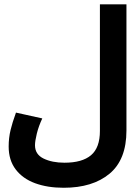

<svg xmlns="http://www.w3.org/2000/svg" viewBox="-20 -686 640 908"><path d="M21 7Q21 -34.5 30.2 -72Q39.5 -109.5 52 -143L55.5 -153.5L180 -126Q163 -90 154.2 -54.5Q145.5 -19 145.5 1Q145.5 44 186 63.8Q226.5 83.5 285 83.5Q368.5 83.5 410.5 48Q452.5 12.5 452.5 -66.5V-665.5H578V-69Q578 69 498 135.5Q418 202 281 202Q204.5 202 146 180.5Q87.5 159 54.2 115.2Q21 71.5 21 7Z"/></svg>

Font: JuliaMono
Style: Bold Italic
Weight: 700
Italic angle: -9°
Monospace: yes
Designer: cormullion
Foundry: corm
Version: Version 0.057; ttfautohint (v1.8.4)